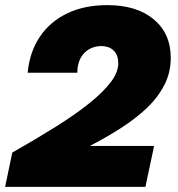

<svg xmlns="http://www.w3.org/2000/svg" viewBox="-26 -730 696 750"><path d="M-6 0 22 -134Q117 -188 193.5 -236Q270 -284 324 -327.5Q378 -371 407 -409.5Q436 -448 436 -483Q436 -514 418.5 -532Q401 -550 369 -550Q344 -550 322.5 -538Q301 -526 288.5 -502.5Q276 -479 276 -446H82Q90 -528 130 -587Q170 -646 237 -678Q304 -710 393 -710Q508 -710 574.5 -654.5Q641 -599 641 -504Q641 -446 615.5 -397Q590 -348 546.5 -307Q503 -266 446 -229.5Q389 -193 325 -160H576L542 0Z"/></svg>

Font: Azeret Mono Thin ExtraBold
Style: Italic
Weight: 800
Italic angle: -12°
Version: Version 1.002